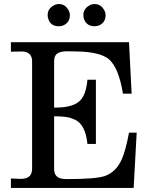

<svg xmlns="http://www.w3.org/2000/svg" viewBox="-20 -931 753 951"><path d="M503 -856Q503 -819 470 -805Q460 -801 448 -801Q411 -801 397 -834Q393 -844 393 -856Q393 -888 423 -904Q435 -911 448 -911Q480 -911 496 -881Q503 -869 503 -856ZM326 -856Q326 -819 293 -805Q283 -801 271 -801Q232 -801 220 -835Q216 -845 216 -856Q216 -888 246 -904Q258 -911 271 -911Q303 -911 319 -881Q326 -869 326 -856ZM657 -274 642 0H34V-47L81 -45H82Q133 -45 138 -84Q139 -89 139 -95V-627Q139 -673 92 -676L34 -675V-722H619L632 -467H589Q568 -596 519 -638Q476 -673 367 -676L313 -677Q264 -677 253 -653Q248 -643 248 -627V-398H254Q350 -398 382 -439Q407 -469 413 -536H455V-218H413Q404 -311 354 -337L326 -348Q297 -355 248 -355V-95Q248 -52 287 -46Q297 -44 312 -44Q454 -44 499 -59Q556 -79 584 -144Q603 -188 619 -274Z"/></svg>

Font: cwTeXKai
Style: Medium
Weight: 500
Version: Version 1.17